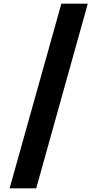

<svg xmlns="http://www.w3.org/2000/svg" viewBox="-20 -853 528 1039"><path d="M312 -833H455L176 166H32Z"/></svg>

Font: Noto Sans Devanagari ExtraBold
Style: Regular
Weight: 800
Version: Version 2.003